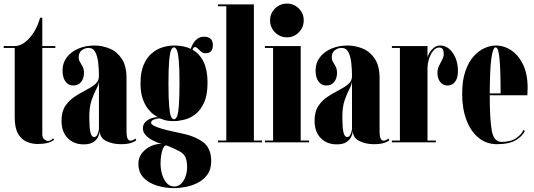

<svg xmlns="http://www.w3.org/2000/svg" viewBox="-20 -774 2906 1044"><path d="M184.5 9Q155 9 126.2 -2.8Q97.5 -14.5 78.8 -46Q60 -77.5 60 -136.5V-513.5H0V-523.5H60Q88.5 -523.5 115.8 -544.2Q143 -565 164.8 -600Q186.5 -635 198 -677.5H210V-523.5H281V-513.5H210V-43.5Q210 -24 221.5 -15.8Q233 -7.5 241 -7.5Q249.5 -7.5 257.5 -12.5Q265.5 -17.5 269 -21L274.5 -14.5Q247.5 9 184.5 9Z M434.5 11Q382 11 348.2 -23Q314.5 -57 314.5 -118Q314.5 -167 335 -197.8Q355.5 -228.5 386 -248.5Q416.5 -268.5 446.8 -283.8Q477 -299 497.5 -316.2Q518 -333.5 518 -360Q518 -395.5 514.2 -431Q510.5 -466.5 498.5 -490Q486.5 -513.5 461.5 -513.5Q442 -513.5 425 -501Q408 -488.5 408 -462Q408 -448 415.2 -436.5Q422.5 -425 429.5 -411.5Q436.5 -398 436.5 -377.5Q436.5 -347 421 -328Q405.5 -309 378 -309Q351.5 -309 335.8 -331Q320 -353 320 -391Q320 -431.5 343 -462Q366 -492.5 405.8 -509.5Q445.5 -526.5 494.5 -526.5Q535.5 -526.5 575.5 -510.2Q615.5 -494 641.8 -455Q668 -416 668 -347.5V-58Q668 -9 690 -9Q697 -9 704.5 -13Q712 -17 715.5 -21L721 -12Q717 -5.5 695.5 2.2Q674 10 636.5 10Q593.5 10 558.5 -6.8Q523.5 -23.5 522.5 -61Q521.5 -47.5 513.8 -30.5Q506 -13.5 487.5 -1.2Q469 11 434.5 11ZM492.5 -29Q504 -29 511 -45.8Q518 -62.5 518 -76.5V-332Q516.5 -313.5 503.5 -289.2Q490.5 -265 478 -229Q465.5 -193 465.5 -137.5Q465.5 -86 471 -57.5Q476.5 -29 492.5 -29Z M927 249Q881 249 836.2 236Q791.5 223 762 193.8Q732.5 164.5 732.5 116Q732.5 83 752.2 58.2Q772 33.5 801 20.2Q830 7 858.5 9Q856 8.5 840.2 2.8Q824.5 -3 805.2 -13.5Q786 -24 771.5 -39.8Q757 -55.5 757 -76.5Q757 -97.5 771 -111Q785 -124.5 803.2 -130.8Q821.5 -137 833.5 -137Q837.5 -137 838.5 -136.5Q832 -140 816.5 -150.8Q801 -161.5 784.5 -182.2Q768 -203 756 -237Q744 -271 744 -321Q744 -380.5 760.5 -420Q777 -459.5 804 -483Q831 -506.5 863.2 -516.5Q895.5 -526.5 927 -526.5Q979.5 -526.5 1017.5 -508.5Q1025 -535 1043.5 -554.8Q1062 -574.5 1090.5 -574.5Q1112.5 -574.5 1125 -563Q1137.5 -551.5 1137.5 -529Q1137.5 -484.5 1097 -484.5Q1083.5 -484.5 1073.5 -493Q1063.5 -501.5 1055.8 -509.8Q1048 -518 1040.5 -518Q1031 -518 1027 -503.5Q1066 -481.5 1087.2 -437.2Q1108.5 -393 1108.5 -325.5Q1108.5 -257.5 1089.5 -215.8Q1070.5 -174 1041.5 -152.2Q1012.5 -130.5 981.2 -123Q950 -115.5 926 -115.5Q893.5 -115.5 874 -121.5Q854.5 -127.5 849.5 -130Q848.5 -130.5 846 -130.5Q837 -130.5 819.2 -124.8Q801.5 -119 801.5 -106.5Q801.5 -93.5 842.8 -79.5Q884 -65.5 957 -51Q1037.5 -35.5 1083 -2.2Q1128.5 31 1128.5 102Q1128.5 146.5 1107.8 175.2Q1087 204 1055.2 220Q1023.5 236 989 242.5Q954.5 249 927 249ZM926 -125.5Q935 -125.5 941.8 -139.2Q948.5 -153 952.2 -195.5Q956 -238 956 -323.5Q956 -403 952.2 -444.5Q948.5 -486 941.8 -501.2Q935 -516.5 926 -516.5Q917 -516.5 910.2 -501.2Q903.5 -486 899.8 -444Q896 -402 896 -322Q896 -238.5 899.8 -196.2Q903.5 -154 910.2 -139.8Q917 -125.5 926 -125.5ZM927 240Q959 240 978.2 207.8Q997.5 175.5 997.5 134.5Q997.5 106.5 989.8 85Q982 63.5 959.5 50.5Q951 45.5 935.5 38.2Q920 31 905 24.5Q890 18 882.5 16.5Q872 19 865.5 35.5Q859 52 856 74Q853 96 853 115.5Q853 146 861.5 174.5Q870 203 886.5 221.5Q903 240 927 240Z M1165 0V-10H1210.5V-740H1165V-750H1360.5V-10H1405V0Z M1540.5 -571Q1502.5 -571 1475.5 -598Q1448.5 -625 1448.5 -663.5Q1448.5 -701 1475.5 -727.8Q1502.5 -754.5 1540.5 -754.5Q1578 -754.5 1604.8 -727.8Q1631.5 -701 1631.5 -663.5Q1631.5 -625 1604.8 -598Q1578 -571 1540.5 -571ZM1420.5 0V-10H1465V-513.5H1420.5V-523.5H1615V-10H1660.5V0Z M1810.5 11Q1758 11 1724.2 -23Q1690.5 -57 1690.5 -118Q1690.5 -167 1711 -197.8Q1731.5 -228.5 1762 -248.5Q1792.5 -268.5 1822.8 -283.8Q1853 -299 1873.5 -316.2Q1894 -333.5 1894 -360Q1894 -395.5 1890.2 -431Q1886.5 -466.5 1874.5 -490Q1862.5 -513.5 1837.5 -513.5Q1818 -513.5 1801 -501Q1784 -488.5 1784 -462Q1784 -448 1791.2 -436.5Q1798.5 -425 1805.5 -411.5Q1812.5 -398 1812.5 -377.5Q1812.5 -347 1797 -328Q1781.5 -309 1754 -309Q1727.5 -309 1711.8 -331Q1696 -353 1696 -391Q1696 -431.5 1719 -462Q1742 -492.5 1781.8 -509.5Q1821.5 -526.5 1870.5 -526.5Q1911.5 -526.5 1951.5 -510.2Q1991.5 -494 2017.8 -455Q2044 -416 2044 -347.5V-58Q2044 -9 2066 -9Q2073 -9 2080.5 -13Q2088 -17 2091.5 -21L2097 -12Q2093 -5.5 2071.5 2.2Q2050 10 2012.5 10Q1969.5 10 1934.5 -6.8Q1899.5 -23.5 1898.5 -61Q1897.5 -47.5 1889.8 -30.5Q1882 -13.5 1863.5 -1.2Q1845 11 1810.5 11ZM1868.5 -29Q1880 -29 1887 -45.8Q1894 -62.5 1894 -76.5V-332Q1892.5 -313.5 1879.5 -289.2Q1866.5 -265 1854 -229Q1841.5 -193 1841.5 -137.5Q1841.5 -86 1847 -57.5Q1852.5 -29 1868.5 -29Z M2111 0V-10H2154.5V-513.5H2111V-523.5H2304.5V-462Q2306.5 -472 2315.5 -487.2Q2324.5 -502.5 2339.2 -514.5Q2354 -526.5 2373 -526.5Q2414 -526.5 2442 -486.2Q2470 -446 2470 -387.5Q2470 -349.5 2454.5 -329.2Q2439 -309 2413 -309Q2388.5 -309 2373.5 -328.5Q2358.5 -348 2358.5 -378Q2358.5 -398.5 2367.2 -416.2Q2376 -434 2384.5 -449.8Q2393 -465.5 2393 -480Q2393 -496 2387.8 -505.8Q2382.5 -515.5 2366.5 -515.5Q2351 -515.5 2336.8 -499.2Q2322.5 -483 2313.5 -456.2Q2304.5 -429.5 2304.5 -397.5V-10H2350V0Z M2682 10Q2625 10 2582.5 -24.5Q2540 -59 2516.5 -120.8Q2493 -182.5 2493 -263.5Q2493 -337.5 2510.8 -388Q2528.5 -438.5 2556.5 -469Q2584.5 -499.5 2616 -513Q2647.5 -526.5 2675 -526.5Q2721 -526.5 2760.5 -500Q2800 -473.5 2824.5 -422.2Q2849 -371 2849 -296.5Q2849 -277 2847.5 -256H2643Q2643 -130.5 2653.5 -66.5Q2664 -2.5 2707.5 -2.5Q2757.5 -2.5 2787 -23Q2816.5 -43.5 2826.5 -68L2834 -62Q2821.5 -34 2785.2 -12Q2749 10 2682 10ZM2675 -516.5Q2660 -516.5 2651.8 -456.5Q2643.5 -396.5 2643 -266H2702Q2702 -395 2696 -455.8Q2690 -516.5 2675 -516.5Z"/></svg>

Font: Imbue 100pt Black
Style: Regular
Weight: 900
Designer: Tyler Finck
Foundry: Etcetera Type Company
Version: Version 1.102; ttfautohint (v1.8.3)